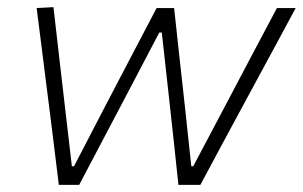

<svg xmlns="http://www.w3.org/2000/svg" viewBox="-20 -517 847 537"><path d="M144.5 0Q139 -46.5 133 -93.5Q127 -140 121.5 -186.5L110 -277Q103 -331 96.5 -384.5Q90 -438 82.5 -494.5L129.5 -497Q137.5 -429 145.5 -357.5Q153.5 -286 161.5 -219.5L181 -52H187L275.5 -222.5Q310.5 -289.5 346 -357.2Q381.5 -425 418 -494.5H467Q474 -429.5 481.5 -360.5Q489 -291.5 496.5 -225L515 -52H520.5L612.5 -226Q647.5 -292 685 -363.5Q722.5 -434.5 754.5 -494.5H807Q777 -439 748 -385L689 -276L642 -189Q616 -140.5 590.5 -93.5Q565 -46 540.5 0H479Q472.5 -61.5 465 -131.5Q457 -201.5 450.5 -263.5L432.5 -426H425.5L340 -263Q306.5 -199.5 271 -132Q235.5 -64.5 201.5 0Z"/></svg>

Font: Heraclito ExtraLight
Style: Italic
Weight: 200
Italic angle: -12°
Designer: Kostas Bartsokas (font) & Cristiano Sobral (main changes)
Foundry: Kostas Bartsokas (font) & Cristiano Sobral (main changes)
Version: Version 1.00;July 8, 2020;FontCreator 13.0.0.2655 64-bit